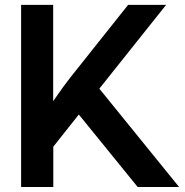

<svg xmlns="http://www.w3.org/2000/svg" viewBox="-20 -752 745 772"><path d="M194.3 0H64.9V-732.4H193.8V-345.2Q213.4 -374 231.7 -399.2Q250 -424.3 263.2 -440.9L495.1 -732.4H647.9L379.4 -395.5L700.2 0H533.7L296.9 -291.5L194.3 -162.1Z"/></svg>

Font: Kumbh Sans SemiBold
Style: Regular
Weight: 600
Version: Version 1.005